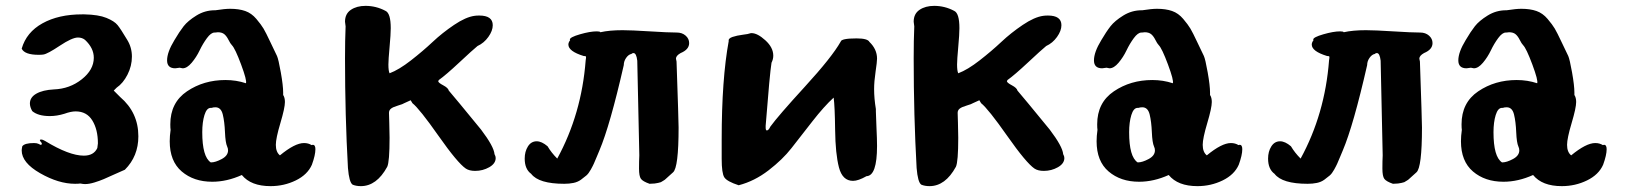

<svg xmlns="http://www.w3.org/2000/svg" viewBox="-20 -627 5546 655"><path d="M54 -114Q54 -118 56 -128Q64 -139 96 -139Q106 -139 112 -136Q122 -130 122 -135Q124 -138 120 -142Q112 -151 120 -151Q126 -151 134 -146Q216 -96 266 -96Q300 -96 312 -122Q312 -124 313 -130Q314 -136 314 -138Q314 -185 295 -216Q276 -247 238 -247Q222 -247 200 -239Q174 -231 150 -231Q110 -231 90 -248Q82 -262 82 -274Q82 -295 104 -307.5Q126 -320 164 -322Q218 -324 259 -356.5Q300 -389 300 -430Q300 -463 270 -491Q260 -499 246 -499Q226 -499 184 -471Q142 -443 128 -441Q122 -440 112 -440Q64 -440 54 -461Q70 -517 125 -547.5Q180 -578 260 -578H268Q316 -577 343 -566Q370 -555 381 -541.5Q392 -528 414 -491Q430 -465 430 -434Q430 -402 415 -372.5Q400 -343 378 -328L368 -318L390 -296Q452 -243 452 -162Q452 -94 406 -48Q394 -43 371 -32.5Q348 -22 334 -16Q320 -10 302 -4.5Q284 1 270 1Q264 1 254 -1Q248 0 236 0Q180 0 117 -36Q54 -72 54 -114Z M550 -421Q550 -449 575 -490Q592 -519 606.5 -537.5Q621 -556 650 -574Q679 -592 713 -592H715Q747 -597 765 -597Q795 -597 816.5 -589.5Q838 -582 854.5 -562.5Q871 -543 879 -529.5Q887 -516 902.5 -483Q918 -450 925 -436Q930 -425 938 -380Q946 -335 946 -311V-303Q952 -294 952 -279Q952 -259 936.5 -207Q921 -155 921 -133Q921 -108 935 -97Q986 -139 1017 -139Q1032 -139 1043 -132Q1044 -132 1045 -132.5Q1046 -133 1047 -133Q1056 -133 1056 -118Q1056 -98 1044 -65Q1029 -31 989 -11.5Q949 8 903 8Q836 8 805 -30Q754 -7 704 -7Q641 -7 600 -42Q559 -77 559 -145Q559 -163 562 -184Q561 -190 561 -203Q561 -277 618 -315.5Q675 -354 749 -354Q786 -354 819 -343Q823 -352 802.5 -407Q782 -462 771 -473Q766 -478 759.5 -491Q753 -504 745 -510.5Q737 -517 723 -517Q722 -517 719 -516.5Q716 -516 714 -516H712Q700 -516 686 -497Q672 -478 661 -455Q650 -432 634 -413Q618 -394 603 -394Q601 -394 593 -396Q581 -394 578 -394Q550 -394 550 -421ZM670 -176Q670 -92 699 -73H700Q715 -73 736.5 -84.5Q758 -96 758 -114Q758 -121 755 -127Q749 -140 747.5 -176Q746 -212 740 -236.5Q734 -261 715 -261Q707 -261 702 -259H699Q685 -259 677.5 -234.5Q670 -210 670 -176Z M1157 -428Q1157 -491 1159 -537Q1157 -549 1157 -553Q1157 -580 1177 -593.5Q1197 -607 1227 -607Q1263 -607 1295 -590Q1313 -582 1313 -531Q1313 -510 1309 -466.5Q1305 -423 1305 -407Q1305 -385 1309 -377Q1341 -389 1382 -421Q1423 -453 1456 -484Q1489 -515 1529 -542Q1569 -569 1599 -573Q1605 -574 1615 -574Q1661 -574 1661 -541Q1661 -522 1646 -501Q1631 -480 1609 -470Q1593 -457 1547 -414Q1501 -371 1477 -354L1475 -350Q1475 -345 1492 -336Q1509 -327 1511 -318Q1531 -295 1621 -185Q1665 -127 1667 -101Q1671 -94 1671 -88Q1671 -69 1649 -56.5Q1627 -44 1601 -44Q1581 -44 1569 -52Q1541 -71 1476 -163.5Q1411 -256 1387 -275L1381 -285L1359 -275Q1355 -272 1338 -267Q1321 -262 1314 -256.5Q1307 -251 1307 -242Q1307 -237 1308 -208Q1309 -179 1309 -157Q1309 -75 1301 -58Q1265 8 1211 8Q1195 8 1183 3Q1171 -5 1167 -54Q1157 -232 1157 -428Z M1770 -86Q1770 -110 1781 -127.5Q1792 -145 1811 -145Q1828 -145 1848 -128Q1861 -106 1881 -86Q1964 -238 1978 -421Q1980 -432 1979 -434Q1978 -436 1971 -436Q1919 -452 1919 -475Q1919 -482 1925 -490Q1924 -491 1924 -492Q1924 -500 1958.5 -510Q1993 -520 2016 -520Q2027 -520 2028 -517Q2059 -524 2104 -524Q2134 -524 2197 -520Q2260 -516 2289 -516Q2307 -516 2319 -505.5Q2331 -495 2331 -480Q2331 -458 2302 -446Q2286 -437 2286 -427Q2286 -425 2288 -417Q2295 -214 2295 -192Q2295 -55 2276 -39Q2270 -33 2261 -25.5Q2252 -18 2250.5 -16Q2249 -14 2242 -10Q2235 -6 2234.5 -5.5Q2234 -5 2225 -3Q2216 -1 2213.5 -1Q2211 -1 2196 0Q2173 -8 2166.5 -17Q2160 -26 2160 -52Q2160 -78 2161 -97L2154 -420Q2151 -446 2141 -446Q2137 -446 2134 -443Q2124 -441 2116 -429.5Q2108 -418 2108 -405Q2061 -199 2025 -114Q2023 -109 2016 -92.5Q2009 -76 2006 -69Q2003 -62 1995.5 -48.5Q1988 -35 1980.5 -28.5Q1973 -22 1962 -14Q1951 -6 1936.5 -3Q1922 0 1905 0Q1818 0 1792 -34Q1770 -50 1770 -86Z M2442 -85V-152Q2442 -357 2466 -487Q2464 -496 2479 -501Q2494 -506 2514 -508.5Q2534 -511 2538 -513Q2540 -514 2544 -514Q2564 -514 2591 -489.5Q2618 -465 2618 -437Q2618 -425 2612 -413Q2606 -377 2592 -198V-192Q2592 -182 2596 -182Q2602 -182 2608 -195Q2634 -231 2726 -331.5Q2818 -432 2848 -485Q2850 -496 2902 -496Q2940 -496 2946 -484Q2972 -459 2972 -427Q2972 -416 2967 -382.5Q2962 -349 2962 -323Q2962 -291 2968 -255V-247Q2968 -234 2970 -193Q2972 -152 2972 -129Q2972 -27 2936 -26Q2908 -10 2890 -10Q2854 -10 2842 -56Q2830 -102 2829 -183.5Q2828 -265 2824 -294Q2792 -265 2751 -212.5Q2710 -160 2680 -121.5Q2650 -83 2602 -46Q2554 -9 2500 5Q2460 -8 2451 -22Q2442 -36 2442 -85Z M3097 -428Q3097 -491 3099 -537Q3097 -549 3097 -553Q3097 -580 3117 -593.5Q3137 -607 3167 -607Q3203 -607 3235 -590Q3253 -582 3253 -531Q3253 -510 3249 -466.5Q3245 -423 3245 -407Q3245 -385 3249 -377Q3281 -389 3322 -421Q3363 -453 3396 -484Q3429 -515 3469 -542Q3509 -569 3539 -573Q3545 -574 3555 -574Q3601 -574 3601 -541Q3601 -522 3586 -501Q3571 -480 3549 -470Q3533 -457 3487 -414Q3441 -371 3417 -354L3415 -350Q3415 -345 3432 -336Q3449 -327 3451 -318Q3471 -295 3561 -185Q3605 -127 3607 -101Q3611 -94 3611 -88Q3611 -69 3589 -56.5Q3567 -44 3541 -44Q3521 -44 3509 -52Q3481 -71 3416 -163.5Q3351 -256 3327 -275L3321 -285L3299 -275Q3295 -272 3278 -267Q3261 -262 3254 -256.5Q3247 -251 3247 -242Q3247 -237 3248 -208Q3249 -179 3249 -157Q3249 -75 3241 -58Q3205 8 3151 8Q3135 8 3123 3Q3111 -5 3107 -54Q3097 -232 3097 -428Z M3712 -421Q3712 -449 3737 -490Q3754 -519 3768.5 -537.5Q3783 -556 3812 -574Q3841 -592 3875 -592H3877Q3909 -597 3927 -597Q3957 -597 3978.5 -589.5Q4000 -582 4016.5 -562.5Q4033 -543 4041 -529.5Q4049 -516 4064.5 -483Q4080 -450 4087 -436Q4092 -425 4100 -380Q4108 -335 4108 -311V-303Q4114 -294 4114 -279Q4114 -259 4098.5 -207Q4083 -155 4083 -133Q4083 -108 4097 -97Q4148 -139 4179 -139Q4194 -139 4205 -132Q4206 -132 4207 -132.5Q4208 -133 4209 -133Q4218 -133 4218 -118Q4218 -98 4206 -65Q4191 -31 4151 -11.5Q4111 8 4065 8Q3998 8 3967 -30Q3916 -7 3866 -7Q3803 -7 3762 -42Q3721 -77 3721 -145Q3721 -163 3724 -184Q3723 -190 3723 -203Q3723 -277 3780 -315.5Q3837 -354 3911 -354Q3948 -354 3981 -343Q3985 -352 3964.5 -407Q3944 -462 3933 -473Q3928 -478 3921.5 -491Q3915 -504 3907 -510.5Q3899 -517 3885 -517Q3884 -517 3881 -516.5Q3878 -516 3876 -516H3874Q3862 -516 3848 -497Q3834 -478 3823 -455Q3812 -432 3796 -413Q3780 -394 3765 -394Q3763 -394 3755 -396Q3743 -394 3740 -394Q3712 -394 3712 -421ZM3832 -176Q3832 -92 3861 -73H3862Q3877 -73 3898.5 -84.5Q3920 -96 3920 -114Q3920 -121 3917 -127Q3911 -140 3909.5 -176Q3908 -212 3902 -236.5Q3896 -261 3877 -261Q3869 -261 3864 -259H3861Q3847 -259 3839.5 -234.5Q3832 -210 3832 -176Z M4306 -86Q4306 -110 4317 -127.5Q4328 -145 4347 -145Q4364 -145 4384 -128Q4397 -106 4417 -86Q4500 -238 4514 -421Q4516 -432 4515 -434Q4514 -436 4507 -436Q4455 -452 4455 -475Q4455 -482 4461 -490Q4460 -491 4460 -492Q4460 -500 4494.5 -510Q4529 -520 4552 -520Q4563 -520 4564 -517Q4595 -524 4640 -524Q4670 -524 4733 -520Q4796 -516 4825 -516Q4843 -516 4855 -505.5Q4867 -495 4867 -480Q4867 -458 4838 -446Q4822 -437 4822 -427Q4822 -425 4824 -417Q4831 -214 4831 -192Q4831 -55 4812 -39Q4806 -33 4797 -25.5Q4788 -18 4786.5 -16Q4785 -14 4778 -10Q4771 -6 4770.5 -5.5Q4770 -5 4761 -3Q4752 -1 4749.5 -1Q4747 -1 4732 0Q4709 -8 4702.5 -17Q4696 -26 4696 -52Q4696 -78 4697 -97L4690 -420Q4687 -446 4677 -446Q4673 -446 4670 -443Q4660 -441 4652 -429.5Q4644 -418 4644 -405Q4597 -199 4561 -114Q4559 -109 4552 -92.5Q4545 -76 4542 -69Q4539 -62 4531.5 -48.5Q4524 -35 4516.5 -28.5Q4509 -22 4498 -14Q4487 -6 4472.5 -3Q4458 0 4441 0Q4354 0 4328 -34Q4306 -50 4306 -86Z M4955 -421Q4955 -449 4980 -490Q4997 -519 5011.5 -537.5Q5026 -556 5055 -574Q5084 -592 5118 -592H5120Q5152 -597 5170 -597Q5200 -597 5221.5 -589.5Q5243 -582 5259.5 -562.5Q5276 -543 5284 -529.5Q5292 -516 5307.5 -483Q5323 -450 5330 -436Q5335 -425 5343 -380Q5351 -335 5351 -311V-303Q5357 -294 5357 -279Q5357 -259 5341.5 -207Q5326 -155 5326 -133Q5326 -108 5340 -97Q5391 -139 5422 -139Q5437 -139 5448 -132Q5449 -132 5450 -132.5Q5451 -133 5452 -133Q5461 -133 5461 -118Q5461 -98 5449 -65Q5434 -31 5394 -11.5Q5354 8 5308 8Q5241 8 5210 -30Q5159 -7 5109 -7Q5046 -7 5005 -42Q4964 -77 4964 -145Q4964 -163 4967 -184Q4966 -190 4966 -203Q4966 -277 5023 -315.5Q5080 -354 5154 -354Q5191 -354 5224 -343Q5228 -352 5207.5 -407Q5187 -462 5176 -473Q5171 -478 5164.5 -491Q5158 -504 5150 -510.5Q5142 -517 5128 -517Q5127 -517 5124 -516.5Q5121 -516 5119 -516H5117Q5105 -516 5091 -497Q5077 -478 5066 -455Q5055 -432 5039 -413Q5023 -394 5008 -394Q5006 -394 4998 -396Q4986 -394 4983 -394Q4955 -394 4955 -421ZM5075 -176Q5075 -92 5104 -73H5105Q5120 -73 5141.5 -84.5Q5163 -96 5163 -114Q5163 -121 5160 -127Q5154 -140 5152.5 -176Q5151 -212 5145 -236.5Q5139 -261 5120 -261Q5112 -261 5107 -259H5104Q5090 -259 5082.5 -234.5Q5075 -210 5075 -176Z"/></svg>

Font: NaniFont Regular
Style: Regular
Weight: 400
Designer: Nanigashitei
Version: Version 1.036